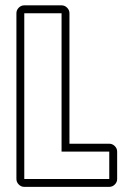

<svg xmlns="http://www.w3.org/2000/svg" viewBox="-20 -687 470 737"><path d="M43 -636.2Q43 -648.4 52 -657.5Q61 -666.5 73.2 -666.5H216.3Q228.5 -666.5 237.5 -657.5Q246.6 -648.4 246.6 -636.2V-135.3H399.4Q411.6 -135.3 420.7 -126.2Q429.7 -117.2 429.7 -105V0Q429.7 12.2 420.7 21.2Q411.6 30.3 399.4 30.3H73.2Q61 30.3 52 21.2Q43 12.2 43 0ZM73.2 0H399.4V-105H216.3V-636.2H73.2Z"/></svg>

Font: Akaash Gobhi Outlined
Style: Regular
Weight: 400
Designer: Kulbir Singh Thind, MD
Foundry: Punjab Online
Version: Version 1.200